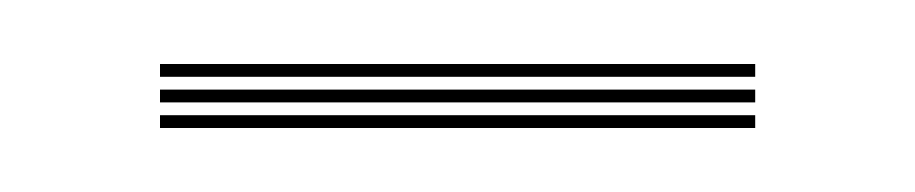

<svg xmlns="http://www.w3.org/2000/svg" viewBox="-20 -430 286 60"><path d="M216 -406H30V-410H216ZM216 -390H30V-394H216ZM216 -398H30V-402H216Z"/></svg>

Font: Big Shoulders Inline Display SC Thin
Style: Regular
Weight: 100
Designer: Patric King
Foundry: XO Type Co
Version: Version 2.002